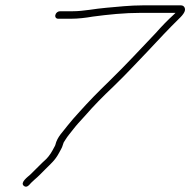

<svg xmlns="http://www.w3.org/2000/svg" viewBox="-20 -648 711 717"><path d="M197.4 -578H244.4C271.7 -578 300 -581.4 326.3 -586C384.3 -593.7 443.9 -600 506.5 -600H635.5C633.9 -598.7 632.2 -597 630.4 -595C606.1 -572.7 585.1 -551.3 561 -524C499.8 -460.2 455.7 -411.1 388.9 -346C341.9 -300.4 312.2 -269.8 277.3 -231L253.1 -204C244.9 -194.7 238 -186.3 232.3 -179C216.5 -157.3 193.8 -137.8 186.7 -107C186.2 -105 185 -102.3 182.9 -99C173.8 -81.4 165.8 -67.6 152.5 -54C133.3 -36.9 111.4 -13.3 93.1 4C83.7 12.5 54 33.7 68.9 46C79.5 54.8 88.5 43.6 95.9 35L108.7 23C121.3 12.8 137.9 -4.5 149.8 -16.5C168.9 -35.7 186 -49.9 199.3 -75C204.1 -84.9 212.1 -95.6 214.7 -107C215.3 -109.7 216.3 -112.7 217.8 -116L225.7 -128.5C228.8 -133.5 232.8 -139 237.5 -145C249.6 -159.6 258.8 -172.8 272.4 -188L297.9 -216C331.2 -254.2 360.1 -283.6 406.7 -328C460.7 -380.3 487.6 -411.3 534 -459C572.9 -500.7 608.8 -539.2 647.2 -577C657.4 -586.3 664.3 -594.7 668 -602C675.3 -615 668.1 -628 656 -628H513C465.8 -628 419.9 -622.7 376.9 -619C334.8 -615.7 293.9 -606 250.9 -606H203.9C196 -606 188.5 -599.9 186.7 -592C184.8 -584.1 189.5 -578 197.4 -578Z"/></svg>

Font: HoneyBee
Style: XLitIt
Weight: 200
Foundry: Cannot Into Space Fonts
Version: Version 0.89